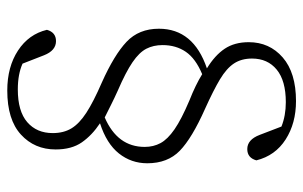

<svg xmlns="http://www.w3.org/2000/svg" viewBox="-173 -555 834 528"><g transform="rotate(90 244.0 -291.0)"><path d="M258 -688Q319 -688 363.5 -659.5Q408 -631 421 -579Q414 -554 390 -554Q364 -554 351 -588L328 -648Q298 -660 261 -660Q202 -660 171.5 -635Q141 -610 141 -567Q141 -538 154.5 -517.5Q168 -497 198 -479Q228 -461 279 -438Q360 -402 394.5 -368.5Q429 -335 429 -279Q429 -235 402 -201Q375 -167 319 -149Q352 -127 371.5 -99Q391 -71 391 -27Q391 31 350 68.5Q309 106 229 106Q164 106 119 76.5Q74 47 62 -3Q69 -28 93 -28Q119 -28 132 5L155 64Q184 77 226 77Q286 77 316 51Q346 25 346 -19Q346 -49 333 -70.5Q320 -92 290 -111.5Q260 -131 207 -154Q131 -188 95 -222Q59 -256 59 -311Q59 -406 168 -443Q132 -465 114 -492Q96 -519 96 -558Q96 -615 138 -651.5Q180 -688 258 -688ZM229 -198Q249 -189 268 -179.5Q287 -170 303 -162Q384 -197 384 -272Q384 -296 373.5 -315.5Q363 -335 335.5 -354Q308 -373 256 -395Q213 -412 184 -430Q141 -412 122.5 -385Q104 -358 104 -321Q104 -296 114 -276.5Q124 -257 151 -238.5Q178 -220 229 -198Z"/></g></svg>

Font: Source Serif 4 SmText Light
Style: Regular
Weight: 300
Designer: Frank Grießhammer
Foundry: Adobe
Version: Version 4.005;hotconv 1.1.0;makeotfexe 2.6.0